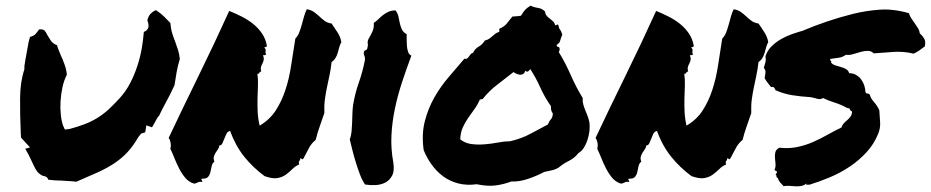

<svg xmlns="http://www.w3.org/2000/svg" viewBox="-20 -636 3258 672"><path d="M576.2 -555.7Q578.1 -534.2 583 -518.6Q587.9 -502.9 593.8 -488.3Q598.6 -474.6 603 -461.4Q607.4 -448.2 609.4 -429.7Q601.6 -404.3 598.1 -382.8Q594.7 -361.3 590.8 -337.9Q575.2 -303.7 560.5 -277.3Q545.9 -251 537.1 -231.4Q532.2 -226.6 528.8 -220.2Q525.4 -213.9 521.5 -207Q519.5 -204.1 516.6 -198.2Q513.7 -192.4 511.7 -190.4L492.2 -197.3L488.3 -172.9L474.6 -168.9L464.8 -157.2Q446.3 -125 425.8 -103Q405.3 -81.1 379.4 -64Q353.5 -46.9 320.8 -32.2Q288.1 -17.6 247.1 0Q230.5 -2 218.3 -2.4Q206.1 -2.9 195.3 -3.9Q176.8 -3.9 149.4 -6.8Q146.5 -14.6 140.6 -17.6Q134.8 -20.5 129.9 -20.5Q113.3 -28.3 105 -43.5Q96.7 -58.6 88.9 -76.2Q84 -86.9 79.1 -96.2Q74.2 -105.5 68.4 -115.2L85 -120.1L63.5 -143.6Q61.5 -146.5 58.6 -148.9Q55.7 -151.4 53.7 -154.3L52.7 -169.9Q49.8 -237.3 50.3 -293.5Q50.8 -349.6 65.4 -393.6V-404.3Q68.4 -425.8 71.3 -439.9Q74.2 -454.1 76.2 -466.8Q79.1 -488.3 85 -506.8Q98.6 -509.8 105.5 -518.1Q112.3 -526.4 117.2 -533.2Q130.9 -534.2 135.7 -529.3Q140.6 -524.4 145.5 -513.7Q150.4 -504.9 157.7 -494.1Q165 -483.4 179.7 -477.5Q181.6 -469.7 185.1 -461.4Q188.5 -453.1 192.4 -443.4Q200.2 -426.8 206.5 -408.7Q212.9 -390.6 213.9 -374Q204.1 -355.5 198.7 -331.1Q193.4 -306.6 191.9 -281.7Q190.4 -256.8 192.9 -233.9Q195.3 -210.9 201.2 -195.3L207 -182.6L223.6 -184.6Q252.9 -192.4 276.9 -201.7Q300.8 -210.9 321.3 -223.6Q341.8 -236.3 360.4 -253.4Q378.9 -270.5 399.4 -293Q419.9 -315.4 435.1 -344.2Q450.2 -373 460.4 -404.3Q470.7 -435.5 476.1 -466.3Q481.4 -497.1 483.4 -524.4Q500 -530.3 500 -547.9L498 -558.6Q494.1 -564.5 498 -572.3Q503.9 -590.8 525.4 -600.6Q541 -590.8 553.2 -579.1Q565.4 -567.4 576.2 -555.7Z M785.2 -177.7Q776.4 -175.8 772.5 -167.5Q768.6 -159.2 765.1 -150.4Q761.7 -141.6 758.3 -134.3Q754.9 -127 748 -127Q747.1 -119.1 742.7 -113.3Q738.3 -107.4 734.4 -101.1Q730.5 -94.7 728.5 -87.4Q726.6 -80.1 730.5 -70.3Q722.7 -64.5 720.7 -53.7Q718.8 -43 716.3 -33.2Q713.9 -23.4 708 -16.6Q702.1 -9.8 686.5 -10.7Q683.6 -6.8 685.5 -5.9Q687.5 -4.9 688.5 1Q677.7 -1 672.4 2.4Q667 5.9 659.2 6.8Q640.6 1 628.4 -13.7Q616.2 -28.3 606.9 -46.4Q597.7 -64.5 590.3 -83Q583 -101.6 576.2 -115.2Q579.1 -126 577.1 -136.2Q575.2 -146.5 570.3 -153.3Q618.2 -254.9 674.8 -370.1Q731.4 -485.4 782.2 -597.7Q804.7 -588.9 826.7 -577.6Q848.6 -566.4 866.7 -551.8Q884.8 -537.1 897.5 -518.1Q910.2 -499 914.1 -475.6Q912.1 -469.7 909.7 -471.2Q907.2 -472.7 905.3 -469.7Q909.2 -464.8 909.7 -462.9Q910.2 -460.9 909.7 -459Q909.2 -457 909.2 -453.6Q909.2 -450.2 912.1 -444.3Q908.2 -445.3 906.7 -443.4Q905.3 -441.4 900.4 -443.4Q904.3 -432.6 902.8 -425.8Q901.4 -418.9 898.4 -413.6Q895.5 -408.2 893.6 -401.9Q891.6 -395.5 894.5 -385.7Q891.6 -385.7 890.1 -384.3Q888.7 -382.8 887.7 -381.3Q886.7 -379.9 885.3 -378.4Q883.8 -377 880.9 -377.9Q883.8 -356.4 882.8 -335Q881.8 -313.5 881.3 -291.5Q880.9 -269.5 881.8 -245.6Q882.8 -221.7 888.7 -196.3Q923.8 -216.8 944.8 -249Q965.8 -281.2 979 -321.3Q992.2 -361.3 999 -407.2Q1005.9 -453.1 1013.7 -501Q1022.5 -509.8 1027.3 -522.5Q1032.2 -535.2 1036.1 -549.3Q1040 -563.5 1043.9 -577.6Q1047.9 -591.8 1053.7 -603.5Q1068.4 -601.6 1078.6 -594.2Q1088.9 -586.9 1097.7 -578.6Q1106.4 -570.3 1116.2 -563Q1126 -555.7 1140.6 -553.7Q1152.3 -537.1 1162.1 -521.5Q1171.9 -505.9 1174.8 -488.3Q1169.9 -480.5 1167.5 -470.7Q1165 -460.9 1162.1 -451.2Q1159.2 -441.4 1154.3 -433.1Q1149.4 -424.8 1140.6 -418.9Q1137.7 -393.6 1133.3 -372.6Q1128.9 -351.6 1124.5 -331.1Q1120.1 -310.5 1117.2 -288.6Q1114.3 -266.6 1115.2 -240.2Q1107.4 -217.8 1098.6 -192.4Q1089.8 -167 1085 -146.5Q1069.3 -133.8 1060.5 -116.2Q1051.8 -98.6 1042 -81.1Q1038.1 -77.1 1037.1 -79.1Q1036.1 -81.1 1030.3 -82Q1031.2 -78.1 1030.3 -76.2Q1029.3 -74.2 1027.8 -72.8Q1026.4 -71.3 1025.9 -68.4Q1025.4 -65.4 1027.3 -60.5Q1013.7 -54.7 1002.9 -43.9Q992.2 -33.2 980 -24.4Q967.8 -15.6 950.7 -12.7Q933.6 -9.8 906.2 -19.5Q866.2 -48.8 835.4 -86.9Q804.7 -125 785.2 -177.7Z M1356.4 -68.4Q1361.3 -39.1 1353 -22.5Q1344.7 -5.9 1329.6 2.4Q1314.5 10.7 1294.9 11.7Q1275.4 12.7 1257.8 9.8Q1248 -3.9 1240.2 -24.4Q1232.4 -44.9 1225.6 -66.9Q1218.8 -88.9 1213.4 -110.4Q1208 -131.8 1204.1 -148.4Q1209 -160.2 1210.4 -175.3Q1211.9 -190.4 1212.4 -206.1Q1212.9 -221.7 1213.4 -237.8Q1213.9 -253.9 1215.8 -268.6Q1222.7 -309.6 1235.8 -346.7Q1249 -383.8 1256.8 -423.8Q1258.8 -432.6 1255.4 -440.4Q1252 -448.2 1253.9 -455.1Q1254.9 -459 1259.8 -460.4Q1264.6 -461.9 1265.6 -466.8Q1268.6 -477.5 1267.1 -484.4Q1265.6 -491.2 1270.5 -501Q1275.4 -508.8 1282.7 -523.9Q1290 -539.1 1288.1 -555.7Q1296.9 -561.5 1304.7 -569.3Q1312.5 -577.1 1320.8 -583.5Q1329.1 -589.8 1339.4 -594.7Q1349.6 -599.6 1364.3 -599.6Q1372.1 -589.8 1374.5 -578.1Q1377 -566.4 1379.4 -554.7Q1381.8 -543 1386.7 -532.7Q1391.6 -522.5 1403.3 -516.6Q1403.3 -508.8 1403.3 -497.1Q1403.3 -485.4 1404.3 -474.1Q1405.3 -462.9 1408.7 -453.6Q1412.1 -444.3 1419.9 -441.4Q1402.3 -394.5 1387.2 -348.6Q1372.1 -302.7 1362.3 -256.3Q1352.5 -210 1350.1 -163.1Q1347.7 -116.2 1356.4 -68.4Z M2019.5 -293Q2018.6 -281.2 2021.5 -270.5Q2024.4 -259.8 2028.8 -249.5Q2033.2 -239.3 2037.1 -228.5Q2041 -217.8 2043 -207Q2044.9 -193.4 2043 -177.2Q2041 -161.1 2036.1 -146Q2031.2 -130.9 2023.4 -118.7Q2015.6 -106.4 2004.9 -100.6Q1991.2 -83 1971.7 -73.2Q1952.1 -63.5 1935.5 -49.8Q1924.8 -43 1911.6 -40Q1898.4 -37.1 1884.8 -34.2Q1874 -28.3 1859.4 -22Q1844.7 -15.6 1829.1 -10.3Q1813.5 -4.9 1797.9 -2.4Q1782.2 0 1770.5 -1Q1741.2 9.8 1713.4 13.2Q1685.5 16.6 1648.4 8.8Q1613.3 13.7 1583.5 5.9Q1553.7 -2 1530.8 -19Q1507.8 -36.1 1490.7 -60.1Q1473.6 -84 1462.9 -110.4Q1455.1 -166 1466.8 -211.4Q1478.5 -256.8 1500.5 -295.4Q1522.5 -334 1550.8 -366.7Q1579.1 -399.4 1605.5 -430.7Q1611.3 -428.7 1614.7 -431.2Q1618.2 -433.6 1621.1 -438Q1624 -442.4 1627.4 -446.3Q1630.9 -450.2 1635.7 -451.2Q1642.6 -465.8 1655.8 -473.1Q1668.9 -480.5 1676.8 -494.1Q1685.5 -496.1 1691.4 -500Q1697.3 -503.9 1702.6 -508.8Q1708 -513.7 1713.9 -518.1Q1719.7 -522.5 1727.5 -524.4V-535.2Q1745.1 -543 1753.4 -553.2Q1761.7 -563.5 1773.4 -578.1Q1782.2 -579.1 1787.6 -579.1Q1793 -579.1 1803.7 -581.1Q1811.5 -594.7 1817.9 -601.6Q1824.2 -608.4 1836.9 -616.2Q1848.6 -610.4 1862.8 -608.4Q1877 -606.4 1887.7 -595.7Q1888.7 -585.9 1893.6 -580.6Q1898.4 -575.2 1904.3 -570.8Q1910.2 -566.4 1915.5 -561.5Q1920.9 -556.6 1922.9 -547.9Q1926.8 -546.9 1928.2 -548.8Q1929.7 -550.8 1933.6 -549.8Q1936.5 -536.1 1940.4 -531.7Q1944.3 -527.3 1948.2 -514.6Q1943.4 -504.9 1940.9 -494.6Q1938.5 -484.4 1928.7 -479.5Q1927.7 -472.7 1932.6 -472.2Q1937.5 -471.7 1938.5 -466.8Q1939.5 -458 1935.5 -454.1Q1959 -416 1977.5 -373.5Q1996.1 -331.1 2019.5 -293ZM1897.5 -200.2Q1901.4 -210.9 1907.7 -217.8Q1914.1 -224.6 1915 -238.3Q1910.2 -246.1 1909.2 -250.5Q1908.2 -254.9 1908.2 -264.6Q1886.7 -294.9 1871.1 -329.6Q1855.5 -364.3 1835.9 -394.5Q1834 -390.6 1829.1 -386.7Q1824.2 -382.8 1818.4 -388.7Q1816.4 -380.9 1811.5 -377.4Q1806.6 -374 1800.8 -374.5Q1794.9 -375 1788.6 -377.4Q1782.2 -379.9 1777.3 -383.8Q1749 -361.3 1720.7 -339.8Q1692.4 -318.4 1669.9 -290Q1666 -288.1 1665 -288.6Q1664.1 -289.1 1659.2 -287.1Q1651.4 -268.6 1640.1 -253.4Q1628.9 -238.3 1618.2 -222.7Q1607.4 -207 1599.6 -189.5Q1591.8 -171.9 1590.8 -148.4Q1607.4 -134.8 1629.9 -131.8Q1652.3 -128.9 1676.3 -130.9Q1700.2 -132.8 1723.1 -137.2Q1746.1 -141.6 1765.6 -141.6Q1806.6 -151.4 1835.9 -167.5Q1865.2 -183.6 1897.5 -200.2Z M2279.3 -177.7Q2270.5 -175.8 2266.6 -167.5Q2262.7 -159.2 2259.3 -150.4Q2255.9 -141.6 2252.4 -134.3Q2249 -127 2242.2 -127Q2241.2 -119.1 2236.8 -113.3Q2232.4 -107.4 2228.5 -101.1Q2224.6 -94.7 2222.7 -87.4Q2220.7 -80.1 2224.6 -70.3Q2216.8 -64.5 2214.8 -53.7Q2212.9 -43 2210.4 -33.2Q2208 -23.4 2202.1 -16.6Q2196.3 -9.8 2180.7 -10.7Q2177.7 -6.8 2179.7 -5.9Q2181.6 -4.9 2182.6 1Q2171.9 -1 2166.5 2.4Q2161.1 5.9 2153.3 6.8Q2134.8 1 2122.6 -13.7Q2110.4 -28.3 2101.1 -46.4Q2091.8 -64.5 2084.5 -83Q2077.1 -101.6 2070.3 -115.2Q2073.2 -126 2071.3 -136.2Q2069.3 -146.5 2064.5 -153.3Q2112.3 -254.9 2168.9 -370.1Q2225.6 -485.4 2276.4 -597.7Q2298.8 -588.9 2320.8 -577.6Q2342.8 -566.4 2360.8 -551.8Q2378.9 -537.1 2391.6 -518.1Q2404.3 -499 2408.2 -475.6Q2406.2 -469.7 2403.8 -471.2Q2401.4 -472.7 2399.4 -469.7Q2403.3 -464.8 2403.8 -462.9Q2404.3 -460.9 2403.8 -459Q2403.3 -457 2403.3 -453.6Q2403.3 -450.2 2406.2 -444.3Q2402.3 -445.3 2400.9 -443.4Q2399.4 -441.4 2394.5 -443.4Q2398.4 -432.6 2397 -425.8Q2395.5 -418.9 2392.6 -413.6Q2389.6 -408.2 2387.7 -401.9Q2385.7 -395.5 2388.7 -385.7Q2385.7 -385.7 2384.3 -384.3Q2382.8 -382.8 2381.8 -381.3Q2380.9 -379.9 2379.4 -378.4Q2377.9 -377 2375 -377.9Q2377.9 -356.4 2377 -335Q2376 -313.5 2375.5 -291.5Q2375 -269.5 2376 -245.6Q2377 -221.7 2382.8 -196.3Q2418 -216.8 2439 -249Q2460 -281.2 2473.1 -321.3Q2486.3 -361.3 2493.2 -407.2Q2500 -453.1 2507.8 -501Q2516.6 -509.8 2521.5 -522.5Q2526.4 -535.2 2530.3 -549.3Q2534.2 -563.5 2538.1 -577.6Q2542 -591.8 2547.9 -603.5Q2562.5 -601.6 2572.8 -594.2Q2583 -586.9 2591.8 -578.6Q2600.6 -570.3 2610.4 -563Q2620.1 -555.7 2634.8 -553.7Q2646.5 -537.1 2656.2 -521.5Q2666 -505.9 2668.9 -488.3Q2664.1 -480.5 2661.6 -470.7Q2659.2 -460.9 2656.2 -451.2Q2653.3 -441.4 2648.4 -433.1Q2643.6 -424.8 2634.8 -418.9Q2631.8 -393.6 2627.4 -372.6Q2623 -351.6 2618.7 -331.1Q2614.3 -310.5 2611.3 -288.6Q2608.4 -266.6 2609.4 -240.2Q2601.6 -217.8 2592.8 -192.4Q2584 -167 2579.1 -146.5Q2563.5 -133.8 2554.7 -116.2Q2545.9 -98.6 2536.1 -81.1Q2532.2 -77.1 2531.2 -79.1Q2530.3 -81.1 2524.4 -82Q2525.4 -78.1 2524.4 -76.2Q2523.4 -74.2 2522 -72.8Q2520.5 -71.3 2520 -68.4Q2519.5 -65.4 2521.5 -60.5Q2507.8 -54.7 2497.1 -43.9Q2486.3 -33.2 2474.1 -24.4Q2461.9 -15.6 2444.8 -12.7Q2427.7 -9.8 2400.4 -19.5Q2360.4 -48.8 2329.6 -86.9Q2298.8 -125 2279.3 -177.7Z M2659.2 -439.5Q2666 -460 2681.2 -474.6Q2696.3 -489.3 2714.4 -499.5Q2732.4 -509.8 2752 -516.6Q2771.5 -523.4 2789.1 -528.3Q2828.1 -544.9 2872.6 -560.1Q2917 -575.2 2963.4 -586.9Q3009.8 -598.6 3058.6 -602.1Q3107.4 -605.5 3161.1 -589.8Q3164.1 -580.1 3169.9 -571.3Q3175.8 -562.5 3182.1 -553.7Q3188.5 -544.9 3193.4 -536.6Q3198.2 -528.3 3199.2 -519.5Q3209 -510.7 3214.8 -500.5Q3220.7 -490.2 3216.8 -473.6Q3207 -465.8 3197.8 -459.5Q3188.5 -453.1 3177.7 -448.2Q3141.6 -457 3104.5 -454.1Q3067.4 -451.2 3038.1 -449.2Q3029.3 -458 3017.1 -458Q3004.9 -458 2991.7 -454.1Q2978.5 -450.2 2965.3 -446.3Q2952.1 -442.4 2940.4 -444.3Q2930.7 -436.5 2916.5 -434.1Q2902.3 -431.6 2885.7 -429.7Q2884.8 -424.8 2887.7 -423.3Q2890.6 -421.9 2888.7 -417Q2894.5 -410.2 2903.8 -407.2Q2913.1 -404.3 2923.3 -401.4Q2933.6 -398.4 2941.4 -394Q2949.2 -389.6 2952.1 -379.9Q2966.8 -379.9 2977.5 -373Q2988.3 -366.2 2995.1 -356.4Q3002 -346.7 3005.4 -335.4Q3008.8 -324.2 3008.8 -315.4Q3011.7 -307.6 3015.6 -308.6Q3019.5 -309.6 3024.4 -304.7Q3027.3 -292 3039.1 -278.8Q3050.8 -265.6 3057.6 -250Q3059.6 -225.6 3060.5 -206.5Q3061.5 -187.5 3053.7 -168Q3039.1 -131.8 3013.2 -103.5Q2987.3 -75.2 2954.6 -53.2Q2921.9 -31.2 2884.8 -15.6Q2847.7 0 2812.5 10.7Q2808.6 9.8 2804.7 10.7Q2800.8 11.7 2802.7 5.9Q2794.9 12.7 2785.6 14.6Q2776.4 16.6 2765.6 16.1Q2754.9 15.6 2743.7 14.6Q2732.4 13.7 2722.7 15.6Q2715.8 8.8 2710.4 2.4Q2705.1 -3.9 2702.1 -13.7Q2697.3 -13.7 2697.8 -18.6Q2698.2 -23.4 2694.3 -23.4Q2700.2 -33.2 2699.7 -34.7Q2699.2 -36.1 2696.8 -37.1Q2694.3 -38.1 2692.4 -39.6Q2690.4 -41 2691.4 -43.9Q2695.3 -51.8 2694.3 -62Q2693.4 -72.3 2692.4 -83Q2691.4 -93.8 2693.8 -103.5Q2696.3 -113.3 2708 -119.1Q2741.2 -115.2 2771 -121.6Q2800.8 -127.9 2827.1 -139.6Q2853.5 -151.4 2877.4 -165Q2901.4 -178.7 2924.8 -189.5Q2927.7 -198.2 2933.1 -204.1Q2938.5 -210 2944.3 -214.8Q2950.2 -219.7 2955.1 -225.6Q2960 -231.4 2961.9 -240.2Q2962.9 -247.1 2958.5 -248.5Q2954.1 -250 2954.1 -255.9L2943.4 -258.8Q2924.8 -269.5 2901.4 -276.9Q2877.9 -284.2 2861.3 -293Q2850.6 -287.1 2841.3 -290Q2832 -293 2817.4 -295.9Q2784.2 -297.9 2753.4 -302.7Q2722.7 -307.6 2694.3 -320.3Q2692.4 -325.2 2689.5 -329.1Q2686.5 -333 2678.7 -331.1Q2672.9 -338.9 2667 -346.2Q2661.1 -353.5 2656.2 -362.3Q2658.2 -374 2659.2 -382.3Q2660.2 -390.6 2653.3 -398.4Q2657.2 -411.1 2659.2 -418.9Q2661.1 -426.8 2659.2 -439.5Z"/></svg>

Font: Permanent Marker
Style: Regular
Weight: 400
Designer: Font Diner, Inc
Foundry: Font Diner, Inc
Version: Version 1.001